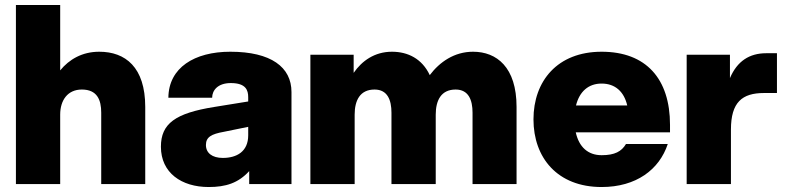

<svg xmlns="http://www.w3.org/2000/svg" viewBox="-20 -740 3167 772"><path d="M44 0H222V-279C222 -337 252 -380 309 -380C371 -380 387 -338 387 -287V0H564V-310C564 -470 484 -532 379 -532C310 -532 258 -501 222 -457V-720H44Z M982 0H1152V-370C1152 -470 1070 -532 906 -532C762 -532 658 -468 657 -347H833C833 -377 856 -406 908 -406C969 -406 978 -377 978 -349V-332L842 -310C685 -285 627 -243 627 -150C627 -45 710 12 819 12C888 12 938 -4 982 -52ZM808 -157C808 -189 830 -201 880 -210L978 -230V-196C978 -130 931 -105 876 -105C833 -105 808 -125 808 -157Z M1880 -287V0H2057V-310C2057 -470 1977 -532 1882 -532C1807 -532 1748 -491 1708 -438C1677 -504 1620 -532 1556 -532C1486 -532 1435 -495 1402 -447V-520H1228V0H1406V-279C1406 -337 1428 -380 1486 -380C1538 -380 1554 -338 1554 -287V0H1732V-279C1732 -337 1754 -380 1812 -380C1864 -380 1880 -338 1880 -287Z M2399 12C2538 12 2631 -58 2665 -161H2497C2479 -131 2452 -116 2399 -116C2344 -116 2308 -149 2295 -208H2674V-238C2674 -423 2578 -532 2399 -532C2221 -532 2125 -414 2125 -260C2125 -106 2221 12 2399 12ZM2296 -316C2310 -372 2346 -404 2399 -404C2453 -404 2489 -372 2502 -316Z M2741 0H2919V-219C2919 -329 2964 -366 3052 -366H3104V-526H3061C2993 -526 2944 -494 2915 -426V-520H2741Z"/></svg>

Font: Aspekta 850
Style: Regular
Weight: 850
Designer: Ivo Dolenc
Version: Version 2.000